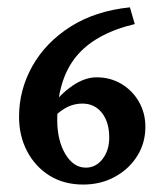

<svg xmlns="http://www.w3.org/2000/svg" viewBox="-20 -494 447 521"><path d="M118.2 -203.1Q143.1 -238.3 176.5 -261.2Q210 -284.2 242.2 -284.2Q279.3 -284.2 309.3 -266.4Q339.4 -248.5 356.9 -218Q374.5 -187.5 374.5 -149.9Q374.5 -106 352.3 -70.6Q330.1 -35.2 291.7 -14.2Q253.4 6.8 205.6 6.8Q153.8 6.8 114.7 -17.3Q75.7 -41.5 53.7 -83.3Q31.7 -125 31.7 -177.2Q31.7 -250 67.6 -314.2Q103.5 -378.4 170.9 -421.4Q238.3 -464.4 332.5 -474.1L345.7 -428.7Q237.3 -402.8 186.3 -340.1Q135.3 -277.3 135.3 -168.5Q135.3 -113.3 157.2 -76.2Q179.2 -39.1 212.9 -39.1Q240.2 -39.1 258.3 -62.5Q276.4 -85.9 276.4 -120.6Q276.4 -162.6 256.6 -187.7Q236.8 -212.9 203.6 -212.9Q176.8 -212.9 153.8 -198.5Q130.9 -184.1 119.1 -167Z"/></svg>

Font: Lateef SemiBold
Style: Regular
Weight: 600
Designer: SIL International
Foundry: SIL International
Version: Version 4.200